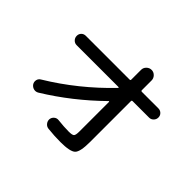

<svg xmlns="http://www.w3.org/2000/svg" viewBox="-165 -1053 1329 1329"><g transform="rotate(45 500.0 -388.0)"><path d="M155.3 -542Q136.7 -542 123.5 -555.7Q110.4 -569.3 110.4 -588.4Q110.4 -607.4 123 -620.1Q135.7 -632.8 155.3 -632.8H584Q591.8 -632.8 591.8 -640.6V-736.3Q591.8 -757.8 607.4 -772.9Q623 -788.1 644 -788.1Q665 -788.1 680.2 -772.5Q695.3 -756.8 695.3 -736.3V-640.6Q695.3 -632.8 704.1 -632.8H865.2Q883.8 -632.8 897 -620.1Q910.2 -607.4 910.2 -588.4Q910.2 -569.3 897 -555.7Q883.8 -542 865.2 -542H704.1Q695.3 -542 695.3 -534.2V-132.8Q695.3 -37.1 669.9 -12.7Q644.5 11.7 549.8 11.7Q491.2 11.7 427.7 4.9Q408.2 2.9 396 -12.2Q383.8 -27.3 384.8 -45.9Q386.7 -64.5 400.9 -76.7Q415 -88.9 433.6 -86.9Q493.2 -80.1 540 -80.1Q574.2 -80.1 583 -88.9Q591.8 -97.7 591.8 -132.8V-422.9Q591.8 -424.8 589.8 -425.8Q587.9 -426.8 586.9 -425.8Q407.2 -249 200.2 -122.1Q183.6 -112.3 165 -116.7Q146.5 -121.1 134.8 -137.7Q125 -153.3 128.9 -171.9Q132.8 -190.4 150.4 -200.2Q377.9 -337.9 568.4 -536.1Q570.3 -538.1 568.8 -540Q567.4 -542 565.4 -542Z"/></g></svg>

Font: Rounded Mgen+ 2m medium
Style: Regular
Weight: 500
Designer: [Source Han Sans]
Ryoko NISHIZUKA  (kana & ideographs); Paul D. Hunt (Latin, Greek & Cyrillic); Wenlong ZHANG  (bopomofo
Version: Version 1.059.20150602